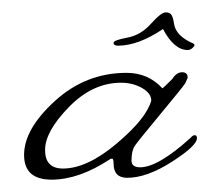

<svg xmlns="http://www.w3.org/2000/svg" viewBox="-20 -285 339 311"><path d="M171 -211Q164 -211 164 -215.5Q164 -220 186 -224Q208 -228 224.5 -246.5Q241 -265 248.5 -265Q256 -265 258.5 -259.5Q261 -254 262 -246Q265 -227 292 -215Q295 -214 295 -212Q295 -210 291.5 -207Q288 -204 284 -204Q262 -204 244 -238Q204 -211 171 -211ZM82 -12Q121 -12 169 -52.5Q217 -93 225 -122Q225 -134 210 -142.5Q195 -151 176 -151Q130 -151 91.5 -111.5Q53 -72 53 -42Q53 -12 82 -12ZM185 -167Q220 -167 243 -142Q244 -142 259 -157Q266 -168 275 -168Q284 -168 284 -159L280 -150Q277 -145 240.5 -101Q204 -57 198.5 -49Q193 -41 193 -25Q193 -14 207 -14Q236 -14 289 -62Q292 -66 295.5 -66Q299 -66 299 -61Q299 -49 258.5 -23Q218 3 186 3Q164 3 164 -20Q164 -28 161.5 -28Q159 -28 158 -27Q108 6 63.5 6Q19 6 19 -34Q19 -76 69 -121.5Q119 -167 185 -167Z"/></svg>

Font: Miss Fajardose
Style: Regular
Weight: 400
Version: Version 1.000